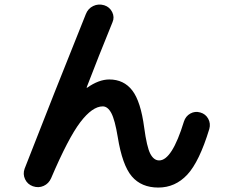

<svg xmlns="http://www.w3.org/2000/svg" viewBox="-20 -801 1040 864"><path d="M127.9 37.1Q103.5 28.3 92.8 5.4Q82 -17.6 90.8 -42Q223.6 -382.8 366.2 -737.3Q376 -762.7 399.4 -773.9Q422.9 -785.2 449.2 -777.3Q473.6 -769.5 484.9 -746.6Q496.1 -723.6 486.3 -701.2Q422.9 -545.9 370.1 -408.2V-406.2H372.1Q424.8 -443.4 471.7 -443.4Q537.1 -443.4 575.2 -394Q613.3 -344.7 628.9 -226.6Q640.6 -139.6 656.2 -109.4Q671.9 -79.1 696.3 -79.1Q753.9 -79.1 807.6 -253.9Q815.4 -278.3 836.4 -290Q857.4 -301.8 881.3 -294.9Q905.3 -288.1 917 -266.6Q928.7 -245.1 921.9 -220.7Q877 -73.2 822.8 -15.1Q768.6 43 692.4 43Q616.2 43 573.2 -7.3Q530.3 -57.6 509.8 -184.6Q497.1 -261.7 481 -292Q464.8 -322.3 442.4 -322.3Q395.5 -322.3 341.3 -251Q287.1 -179.7 210 1Q199.2 25.4 176.3 35.6Q153.3 45.9 127.9 37.1Z"/></svg>

Font: Rounded-X Mgen+ 1mn bold
Style: Bold
Weight: 700
Designer: [Source Han Sans]
Ryoko NISHIZUKA  (kana & ideographs); Paul D. Hunt (Latin, Greek & Cyrillic); Wenlong ZHANG  (bopomofo
Version: Version 1.059.20150602